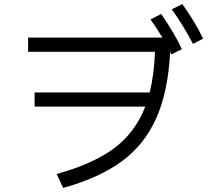

<svg xmlns="http://www.w3.org/2000/svg" viewBox="-20 -897 1040 949"><path d="M881 -877Q943 -791 984 -706L934 -680Q881 -780 829 -851ZM777 -828Q846 -726 879 -654L827 -628L821 -641Q811 -444 752.5 -313Q694 -182 582.5 -100Q471 -18 292 32L260 -37Q438 -86 543 -163.5Q648 -241 698 -370H151V-440H720Q742 -531 746 -641H119V-711H783Q751 -763 724 -801Z"/></svg>

Font: IBM Plex Sans JP
Style: Regular
Weight: 400
Designer: Mike Abbink; Paul van der Laan; Pieter van Rosmalen; Wujin Sim; Yejin Wi; Jinhee Kim; Boomi Park; Yona Kim; Kichan Ma
Foundry: Sandoll Inc.
Version: Version 1.001